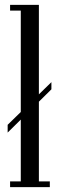

<svg xmlns="http://www.w3.org/2000/svg" viewBox="-20 -770 258 790"><path d="M11.5 -224.5V-256.5L191.5 -432V-402.5ZM21.5 0V-23.5H65.5V-726.5H21.5V-750H140V-23.5H185V0Z"/></svg>

Font: Imbue 48pt
Style: Regular
Weight: 400
Designer: Tyler Finck
Foundry: Etcetera Type Company
Version: Version 1.102